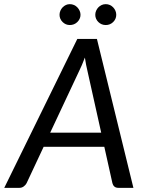

<svg xmlns="http://www.w3.org/2000/svg" viewBox="-52 -904 690 924"><path d="M590 0H518Q505.5 0 498.5 -6.2Q491.5 -12.5 489 -22.5L450 -197.5H158L76 -22.5Q71.5 -13.5 62.2 -6.8Q53 0 41.5 0H-31.5L320 -716.5H414.5ZM189.5 -265.5H435L369 -562Q366 -575 362.5 -591.5Q359 -608 356.5 -627Q349.5 -608 342.2 -591.2Q335 -574.5 328.5 -561.5ZM335.5 -832.5Q335.5 -822.5 331.2 -813.5Q327 -804.5 320 -797.8Q313 -791 303.8 -787.2Q294.5 -783.5 284 -783.5Q274 -783.5 265.2 -787.2Q256.5 -791 249.5 -797.8Q242.5 -804.5 238.5 -813.5Q234.5 -822.5 234.5 -832.5Q234.5 -843 238.5 -852.2Q242.5 -861.5 249.5 -868.8Q256.5 -876 265.2 -880Q274 -884 284 -884Q294.5 -884 303.8 -880Q313 -876 320 -868.8Q327 -861.5 331.2 -852.2Q335.5 -843 335.5 -832.5ZM507.5 -832.5Q507.5 -822.5 503.5 -813.5Q499.5 -804.5 492.5 -797.8Q485.5 -791 476.5 -787.2Q467.5 -783.5 457 -783.5Q446.5 -783.5 437.5 -787.2Q428.5 -791 421.5 -797.8Q414.5 -804.5 410.5 -813.5Q406.5 -822.5 406.5 -832.5Q406.5 -843 410.5 -852.2Q414.5 -861.5 421.5 -868.8Q428.5 -876 437.5 -880Q446.5 -884 457 -884Q467.5 -884 476.5 -880Q485.5 -876 492.5 -868.8Q499.5 -861.5 503.5 -852.2Q507.5 -843 507.5 -832.5Z"/></svg>

Font: Lato TR
Style: Italic
Weight: 400
Italic angle: -12°
Designer: Lukasz Dziedzic
Foundry: tyPoland Lukasz Dziedzic
Version: Version 1.104 2013